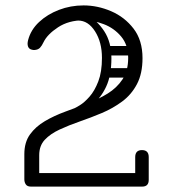

<svg xmlns="http://www.w3.org/2000/svg" viewBox="-20 -690 640 710"><path d="M505 0Q480 0 480 -26V-109Q480 -135 505 -135Q530 -135 530 -109V-26Q530 0 505 0ZM94 0Q81 0 75.5 -8Q70 -16 70 -27V-120Q70 -164 91 -193Q112 -222 146 -242Q180 -262 221 -277Q262 -292 303 -307.5Q344 -323 378 -344Q412 -365 433 -396.5Q454 -428 454 -476Q454 -524 428 -555Q402 -586 364 -600.5Q326 -615 289 -615Q234 -615 194.5 -589Q155 -563 141 -534Q135 -521 128 -513.5Q121 -506 107 -505Q102 -505 99 -506Q82 -509 82 -529Q82 -534 84 -542Q94 -580 124.5 -608.5Q155 -637 198 -653.5Q241 -670 289 -670Q341 -670 391 -648.5Q441 -627 474 -584Q507 -541 507 -475Q507 -418 486.5 -379Q466 -340 431.5 -314.5Q397 -289 356.5 -272Q316 -255 275.5 -241Q235 -227 200.5 -211Q166 -195 145.5 -173Q125 -151 125 -116V-50H506Q530 -50 530 -25Q530 0 506 0ZM254 -289Q259 -291 275.5 -301Q292 -311 311 -332.5Q330 -354 343.5 -389Q357 -424 357 -476Q357 -534 331.5 -574Q306 -614 269 -614L298 -638Q339 -615 365.5 -574.5Q392 -534 392 -475Q392 -411 372.5 -369.5Q353 -328 321 -302Q289 -276 249.5 -258.5Q210 -241 170 -224ZM381 -485Q363 -485 363 -502Q363 -508 366.5 -514Q370 -520 380 -520H474Q492 -520 492 -503Q492 -496 488 -490.5Q484 -485 475 -485ZM374 -403Q356 -403 356 -420Q356 -426 359.5 -432Q363 -438 373 -438H467Q485 -438 485 -421Q485 -414 481 -408.5Q477 -403 468 -403Z"/></svg>

Font: Nsibidi Libre Uzo
Style: Regular
Weight: 400
Designer: Oluwaseun Badejo
Version: Version 1.021